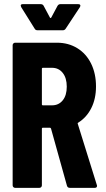

<svg xmlns="http://www.w3.org/2000/svg" viewBox="-20 -906 511 926"><path d="M41 -12V-688Q41 -693 44.5 -696.5Q48 -700 53 -700H255Q310 -700 353 -673.5Q396 -647 419.5 -599Q443 -551 443 -489Q443 -430 420.5 -385Q398 -340 358 -315Q356 -314 355 -312.5Q354 -311 355 -309L447 -14L448 -10Q448 0 437 0H317Q306 0 303 -10L226 -286Q224 -290 221 -290H187Q182 -290 182 -285V-12Q182 -7 178.5 -3.5Q175 0 170 0H53Q48 0 44.5 -3.5Q41 -7 41 -12ZM187 -398H231Q263 -398 282.5 -422Q302 -446 302 -488Q302 -530 282.5 -554.5Q263 -579 231 -579H187Q182 -579 182 -574V-403Q182 -398 187 -398ZM80 -879Q80 -886 90 -886H176Q187 -886 191 -877L221 -821Q224 -817 227 -821L257 -877Q262 -886 271 -886H358Q365 -886 367 -881.5Q369 -877 365 -871L297 -768Q292 -760 283 -760H161Q151 -760 147 -768L82 -872Q80 -878 80 -879Z"/></svg>

Font: Barlow Condensed
Style: Bold
Weight: 700
Width: 3
Designer: Jeremy Tribby
Foundry: Tribby Type
Version: Version 1.500